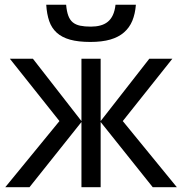

<svg xmlns="http://www.w3.org/2000/svg" viewBox="-20 -781 760 801"><path d="M319.8 -275.9V-536.1H399.9V-275.9L603 -536.1H699.2L492.2 -275.9L717.8 0H617.2L399.9 -272V0H319.8V-272L103 0H2L228 -275.9L21 -536.1H117.2ZM546.9 -761.2Q543.9 -723.1 532 -694.3Q520 -665.5 497.3 -645.8Q474.6 -626 440.2 -616Q405.8 -606 356.9 -606Q306.6 -606 272.5 -615.5Q238.3 -625 216.8 -644.5Q195.3 -664.1 185.3 -693.1Q175.3 -722.2 172.9 -761.2H255.9Q258.3 -733.4 264.9 -715.6Q271.5 -697.8 283.7 -687.7Q295.9 -677.7 314.5 -673.8Q333 -669.9 358.9 -669.9Q380.4 -669.9 398.2 -674.6Q416 -679.2 429.2 -689.7Q442.4 -700.2 450.7 -717.8Q459 -735.4 461.9 -761.2Z"/></svg>

Font: Droid Sans
Style: Regular
Weight: 400
Foundry: Ascender Corporation
Version: Version 1.00 build 114